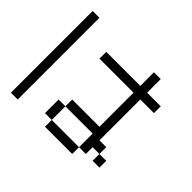

<svg xmlns="http://www.w3.org/2000/svg" viewBox="-165 -1132 1329 1329"><g transform="rotate(45 500.0 -467.0)"><path d="M133.3 -66.7H66.7V-866.7H133.3ZM733.3 -733.3H866.7V-666.7H733.3V-266.7H800V-200H733.3V-133.3H666.7V-266.7H400V-333.3H666.7V-666.7H333.3V-733.3H666.7V-866.7H733.3ZM866.7 -133.3H800V-200H866.7ZM400 -133.3H333.3V-266.7H400ZM400 -66.7V-133.3H666.7V-66.7Z"/></g></svg>

Font: Galmuri14 Regular
Style: Regular
Weight: 400
Designer: Lee Minseo (quiple)
Version: Version 2.399;hotconv 1.1.1;makeotfexe 2.6.0 DEVELOPMENT